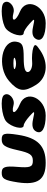

<svg xmlns="http://www.w3.org/2000/svg" viewBox="802 -1392 540 2183"><g transform="rotate(-90 1071.5 -300.0)"><path d="M90 -367C56 -142 120 -50 312 -50C504 -50 597 -142 631 -367C655 -521 646 -550 578 -550C513 -550 489 -515 457 -373C425 -227 403 -196 334 -196C265 -196 254 -227 266 -373C278 -515 264 -550 199 -550C131 -550 114 -521 90 -367Z M784 -500C717 -442 684 -300 737 -300C756 -300 801 -271 841 -235C909 -174 907 -172 806 -194C733 -210 689 -198 668 -158C634 -93 707 -50 849 -50C1049 -50 1149 -274 980 -343C866 -389 857 -446 967 -416C1043 -395 1124 -475 1080 -527C1044 -569 842 -550 784 -500Z M1243 -467C1122 -362 1113 -296 1200 -158C1279 -34 1445 -14 1589 -111C1664 -161 1668 -174 1618 -192C1586 -203 1512 -209 1457 -204C1402 -199 1351 -220 1345 -248C1338 -284 1388 -300 1505 -300C1647 -300 1678 -314 1689 -383C1715 -550 1406 -608 1243 -467ZM1493 -396C1462 -384 1416 -384 1389 -396C1362 -408 1386 -417 1444 -417C1502 -417 1524 -408 1493 -396Z M1835 -500C1768 -442 1735 -300 1788 -300C1807 -300 1852 -271 1892 -235C1960 -174 1958 -172 1857 -194C1784 -210 1740 -198 1719 -158C1685 -93 1758 -50 1900 -50C2100 -50 2200 -274 2031 -343C1917 -389 1908 -446 2018 -416C2094 -395 2175 -475 2131 -527C2095 -569 1893 -550 1835 -500Z"/></g></svg>

Font: Hussar Skorodowane
Style: Ky
Weight: 700
Foundry: Cannot Into Space Fonts
Version: Version 0.892